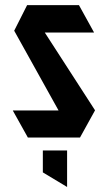

<svg xmlns="http://www.w3.org/2000/svg" viewBox="-20 -533 418 744"><path d="M97 -407 85 -513H286L344 -408V-407ZM223 -76 35 -414 85 -513 348 -106V-105ZM88 0 30 -104V-105H348L290 0ZM239 191 146 135V50H240V191Z"/></svg>

Font: Foldit Medium
Style: Regular
Weight: 500
Version: Version 1.003